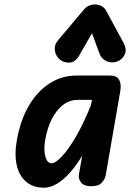

<svg xmlns="http://www.w3.org/2000/svg" viewBox="-20 -842 608 868"><path d="M178.5 6.5Q130.5 6.5 98.8 -19.8Q67 -46 55.8 -94.8Q44.5 -143.5 56.5 -210Q72.5 -299.5 110.8 -364.5Q149 -429.5 204.2 -465Q259.5 -500.5 326 -500.5H477.5Q508 -500.5 518.8 -480.8Q529.5 -461 523.5 -428.5L457.5 -47.5Q455 -34 441 -17Q427 0 391 0Q360 0 346.5 -17Q333 -34 337 -55L351.5 -138Q324.5 -93 295.2 -60.5Q266 -28 236.8 -10.8Q207.5 6.5 178.5 6.5ZM212.5 -104Q231 -104 260.2 -135.2Q289.5 -166.5 323.8 -225.2Q358 -284 391 -366.5L396 -390.5H330Q295 -390.5 265.5 -368Q236 -345.5 215 -305.2Q194 -265 184.5 -210.5Q176.5 -163 185.2 -133.5Q194 -104 212.5 -104ZM507 -563Q482.5 -555.5 460.5 -566Q438.5 -576.5 430 -599L396 -692L339.5 -593.5Q321 -560 294.2 -559Q267.5 -558 248.5 -574.5Q230 -592 227.8 -616.2Q225.5 -640.5 242 -659.5L360 -799.5Q370.5 -812 383.2 -817Q396 -822 408.5 -822Q423 -822 437.2 -815.5Q451.5 -809 460.5 -792.5L537 -651Q555.5 -617.5 543.2 -594Q531 -570.5 507 -563Z"/></svg>

Font: Edu AU VIC WA NT Hand SemiBold
Style: Regular
Weight: 600
Version: Version 1.001